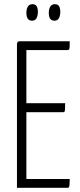

<svg xmlns="http://www.w3.org/2000/svg" viewBox="-20 -897 383 917"><path d="M61 0V-688Q61 -688 63 -694Q65 -700 74 -700H313Q313 -682 312.5 -673Q312 -664 310 -661Q308 -658 303 -658H106V-42H313Q313 -23 312 -14Q311 -5 309 -2.5Q307 0 302 0ZM75 -361V-404H291Q291 -378 290 -369.5Q289 -361 281 -361ZM132 -798Q118 -799 112 -808.5Q106 -818 106 -838Q107 -857 114 -867Q121 -877 135 -877Q149 -877 155 -867.5Q161 -858 161 -838Q160 -819 153.5 -808.5Q147 -798 132 -798ZM239 -798Q225 -799 219 -808.5Q213 -818 213 -838Q214 -857 221 -867Q228 -877 242 -877Q256 -877 262 -867.5Q268 -858 268 -838Q267 -819 260.5 -808.5Q254 -798 239 -798Z"/></svg>

Font: Yanone Kaffeesatz ExtraLight Light
Style: Regular
Weight: 300
Version: Version 2.003